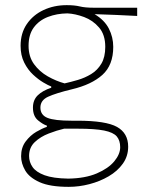

<svg xmlns="http://www.w3.org/2000/svg" viewBox="-20 -524 576 746"><path d="M247 202Q174.5 202 134.2 184Q94 166 78 138.5Q62 111 62 83Q62 49 79.8 25.5Q97.5 2 121 -11.8Q144.5 -25.5 162 -31V-36Q148 -40 128 -56.2Q108 -72.5 108 -106Q108 -135.5 126.8 -153.8Q145.5 -172 179 -183V-188Q168 -192 148.5 -203.5Q129 -215 108.5 -234Q88 -253 74 -281Q60 -309 60 -346Q60 -395 84.2 -430.5Q108.5 -466 149.2 -485Q190 -504 239 -504Q270 -504 290.2 -499Q310.5 -494 345 -494H513V-462Q471 -464.5 429.8 -466Q388.5 -467.5 347.5 -469Q386 -446 403 -412.8Q420 -379.5 420 -342Q420 -271 377.8 -233Q335.5 -195 259 -177Q197 -162 167 -148.2Q137 -134.5 137 -106Q137 -77 164.5 -66Q192 -55 258 -55H281Q391.5 -55 434.8 -30.8Q478 -6.5 478 46Q478 83 457.2 112Q436.5 141 402.2 161Q368 181 327.5 191.5Q287 202 247 202ZM231 -200Q255.5 -205.5 282.8 -213.5Q310 -221.5 334.2 -236.2Q358.5 -251 373.8 -276.5Q389 -302 389 -342Q389 -389 365 -417Q341 -445 306.8 -457.8Q272.5 -470.5 242 -472Q200.5 -471.5 166.2 -458.2Q132 -445 111.5 -417.5Q91 -390 91 -346Q91 -304 112.2 -274.8Q133.5 -245.5 165.8 -227.2Q198 -209 231 -200ZM245 170Q311 169 356 149.8Q401 130.5 424 102.8Q447 75 447 48Q447 22 433.8 6.2Q420.5 -9.5 384.8 -16.8Q349 -24 282 -24H229Q201 -17.5 169.2 -5.2Q137.5 7 115.2 28Q93 49 93 82Q93 105.5 106.5 125Q120 144.5 153 156.8Q186 169 245 170Z"/></svg>

Font: Commissioner Flair Thin
Style: Regular
Weight: 100
Designer: Kostas Bartsokas
Foundry: Kostas Bartsokas
Version: Version 1.000; ttfautohint (v1.8.3)